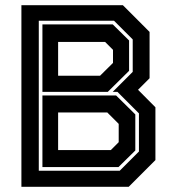

<svg xmlns="http://www.w3.org/2000/svg" viewBox="-20 -720 676 740"><path d="M62.5 0V-700H453.5L556.5 -597V-418.5L512 -374L579 -306.5V-103L476 0ZM129.5 -62H441.5L515.5 -136V-283L432.5 -366H414.5L491.5 -443V-568L419.5 -640H129.5ZM143.5 -76V-352H427.5L501.5 -279V-140L436.5 -76ZM143.5 -366V-626H414.5L477.5 -564V-447L395.5 -366ZM204 -141.5H407L437.5 -172V-242.5L393.5 -286.5H204ZM204 -428H365.5L415.5 -477.5V-528L385 -558.5H204Z"/></svg>

Font: Tourney
Style: Bold
Weight: 700
Designer: Tyler Finck
Foundry: Etcetera Type Co
Version: Version 1.015